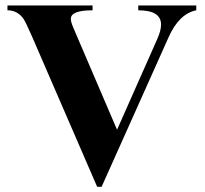

<svg xmlns="http://www.w3.org/2000/svg" viewBox="-20 -682 763 716"><path d="M711.9 -643.6Q647.9 -630.9 608.9 -543.5L358.9 14.6H342.3L100.1 -544.4Q75.7 -600.1 67.9 -611.3Q45.4 -643.6 7.8 -643.6V-661.6H325.2V-643.6Q244.1 -643.6 244.1 -611.8Q244.1 -599.6 254.9 -575.2L416.5 -198.2L567.4 -538.6Q580.6 -568.8 580.6 -590.3Q580.6 -643.6 495.6 -643.6V-661.6H711.9Z"/></svg>

Font: Dai Banna SIL Light
Style: Bold
Weight: 700
Designer: Victor Gaultney
Foundry: SIL International
Version: Version 2.001